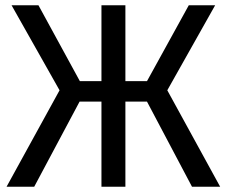

<svg xmlns="http://www.w3.org/2000/svg" viewBox="-20 -709 861 729"><path d="M796.9 -689 615.2 -366.2 815.9 0H709L538.1 -323.2H456.1V0H365.2V-323.2H282.2L109.9 0H4.9L206.1 -366.2L23.9 -689H126L283.2 -400.9H365.2V-689H456.1V-400.9H538.1L696.8 -689Z"/></svg>

Font: FiraGO
Style: Regular
Weight: 400
Designer: bBox Type
Foundry: bBox Type GmbH
Version: Version 1.001;PS 001.001;hotconv 1.0.88;makeotf.lib2.5.64775